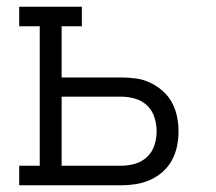

<svg xmlns="http://www.w3.org/2000/svg" viewBox="-20 -550 640 570"><path d="M37 0V-58H98V-472H37V-530H223V-472H163V-320H340Q362 -320 384 -317Q406 -314 426 -304.5Q446 -295 463 -280Q480 -265 490.5 -245.5Q501 -226 505.5 -204Q510 -182 510 -160Q510 -138 505.5 -116Q501 -94 490.5 -74.5Q480 -55 463 -40Q446 -25 426 -16Q406 -7 384 -3.5Q362 0 340 0ZM163 -58H340Q361 -58 381.5 -64Q402 -70 417 -84.5Q432 -99 438.5 -119Q445 -139 445 -160Q445 -181 438.5 -201.5Q432 -222 417 -236.5Q402 -251 381.5 -257Q361 -263 340 -263H163Z"/></svg>

Font: Iosevka Curly Slab LtEx
Style: Regular
Weight: 300
Width: 7
Monospace: yes
Designer: Belleve Invis
Foundry: Belleve Invis
Version: Version 11.1.0; ttfautohint (v1.8.3)